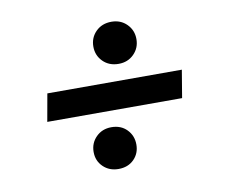

<svg xmlns="http://www.w3.org/2000/svg" viewBox="-57 -578 673 575"><g transform="rotate(-10 279.5 -291.0)"><path d="M74 -248 89 -332H498L484 -248ZM260 -72Q232 -72 213.5 -90Q195 -108 195 -135Q195 -162 213.5 -180.5Q232 -199 260 -199Q289 -199 307 -180.5Q325 -162 325 -135Q325 -108 307 -90Q289 -72 260 -72ZM315 -382Q286 -382 267.5 -400.5Q249 -419 249 -446Q249 -473 267.5 -491.5Q286 -510 315 -510Q343 -510 361.5 -491.5Q380 -473 380 -446Q380 -419 361.5 -400.5Q343 -382 315 -382Z"/></g></svg>

Font: DM Sans 18pt Medium
Style: Italic
Weight: 500
Italic angle: -10°
Designer: Colophon Foundry, Jonny Pinhorn
Foundry: Colophon Foundry
Version: Version 4.004;gftools[0.9.30]